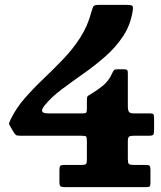

<svg xmlns="http://www.w3.org/2000/svg" viewBox="-20 -770 664 790"><path d="M599 -71.5Q599 -85 595.2 -88.2Q591.5 -91.5 578.5 -91.5H530Q514 -91.5 510 -95.8Q506 -100 506 -115.5V-189Q506 -204 511 -207.8Q516 -211.5 530.5 -211.5H592.5Q608 -211.5 611 -216.2Q614 -221 614 -236V-284.5Q614 -296 611.2 -299.8Q608.5 -303.5 597 -303.5H528.5Q514.5 -303.5 510.2 -310.5Q506 -317.5 506 -330.5V-469Q506 -480 502.5 -482.5Q499 -485 488 -485H463Q452 -485 448.8 -481Q445.5 -477 442 -469.5Q428 -437.5 403.8 -417.8Q379.5 -398 356.5 -384.5Q346 -378.5 341.8 -375.5Q337.5 -372.5 337.5 -356.5V-323Q337.5 -311 335.2 -307.2Q333 -303.5 321.5 -303.5H179Q161 -303.5 156 -308.5Q151 -313.5 154.2 -321Q157.5 -328.5 163.5 -336Q191.5 -370.5 233.5 -402Q275.5 -433.5 322.2 -466.2Q369 -499 412 -536.5Q455 -574 486 -620.2Q517 -666.5 526 -725.5Q529 -742 524.2 -746Q519.5 -750 500.5 -750H387Q367.5 -750 364 -743.5Q360.5 -737 356.5 -722.5Q341 -663 310 -615Q279 -567 239.2 -525.8Q199.5 -484.5 158.5 -445.5Q117.5 -406.5 81.8 -365.8Q46 -325 23 -277Q19 -268.5 17.5 -263.8Q16 -259 21.5 -251L36 -226.5Q41.5 -218 45.2 -214.8Q49 -211.5 64 -211.5H313.5Q331.5 -211.5 334.5 -208.2Q337.5 -205 337.5 -187V-114Q337.5 -99.5 334.2 -95.5Q331 -91.5 316.5 -91.5H244.5Q231.5 -91.5 228 -87.5Q224.5 -83.5 224.5 -70.5V-22Q224.5 -6.5 229.2 -3.2Q234 0 249 0H579.5Q591.5 0 595.2 -2.5Q599 -5 599 -16.5Z"/></svg>

Font: Besley ExtraBold
Style: Regular
Weight: 800
Designer: Owen Earl
Foundry: indestructible type*
Version: Version 2.001